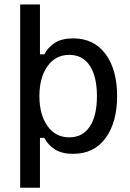

<svg xmlns="http://www.w3.org/2000/svg" viewBox="-20 -687 590 873"><path d="M71.7 166.7V-666.7H161.7V-440H181.7Q198.3 -472.5 230 -492.5Q261.7 -512.5 312.5 -512.5Q406.7 -512.5 459.6 -441.7Q512.5 -370.8 512.5 -250Q512.5 -130.8 460 -59.2Q407.5 12.5 312.5 12.5Q261.7 12.5 230 -7.5Q198.3 -27.5 181.7 -60H161.7V166.7ZM295 -62.5Q355.8 -62.5 388.3 -111.7Q420.8 -160.8 420.8 -250Q420.8 -339.2 388.3 -388.3Q355.8 -437.5 295 -437.5Q232.5 -437.5 195.8 -385.8Q159.2 -334.2 159.2 -250Q159.2 -165.8 195.8 -114.2Q232.5 -62.5 295 -62.5Z"/></svg>

Font: Familjen Grotesk GF
Style: Regular
Weight: 400
Designer: Anders Wikstroem, Jonas Baeckman, Matilda Gysing, Kristian Moeller
Foundry: Familjen STHLM AB
Version: Version 2.000; Beta; Release 4; Build 6